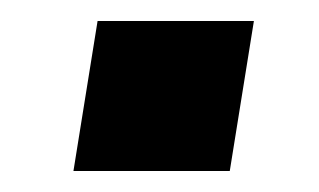

<svg xmlns="http://www.w3.org/2000/svg" viewBox="-20 -362 304 183"><path d="M50 -199 73 -342H222L199 -199Z"/></svg>

Font: Nunito Sans 10pt
Style: Bold Italic
Weight: 700
Italic angle: -9°
Designer: Vernon Adams
Foundry: Vernon Adams
Version: Version 3.101;gftools[0.9.27]